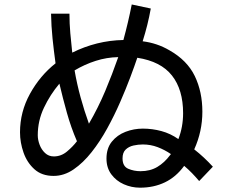

<svg xmlns="http://www.w3.org/2000/svg" viewBox="-20 -828 1040 876"><path d="M619.1 28.3Q580.1 28.3 544.9 12.7Q509.8 -2.9 487.8 -32.7Q465.8 -62.5 465.8 -104.5Q465.8 -151.4 490.2 -181.6Q514.6 -211.9 552.7 -226.6Q590.8 -241.2 631.8 -241.2Q674.8 -241.2 716.3 -230Q757.8 -218.8 793.9 -193.4Q815.4 -249 815.4 -311.5Q815.4 -418.9 764.6 -483.4Q713.9 -547.9 606.4 -564.5Q594.7 -529.3 574.7 -476.1Q554.7 -422.9 528.3 -362.3Q502 -301.8 469.2 -242.2Q436.5 -182.6 397.9 -133.8Q359.4 -85 315.9 -55.2Q272.5 -25.4 224.6 -25.4Q170.9 -25.4 137.2 -55.7Q103.5 -85.9 87.4 -131.8Q71.3 -177.7 71.3 -224.6Q71.3 -317.4 116.7 -399.9Q162.1 -482.4 233.4 -539.1Q225.6 -595.7 219.7 -652.3Q213.9 -709 212.9 -765.6H296.9Q296.9 -720.7 300.8 -676.3Q304.7 -631.8 309.6 -587.9Q364.3 -615.2 423.3 -629.9Q482.4 -644.5 543 -645.5Q565.4 -727.5 581.1 -807.6L668 -789.1Q661.1 -751 651.9 -713.9Q642.6 -676.8 630.9 -639.6Q663.1 -635.7 693.8 -625.5Q724.6 -615.2 752.9 -598.6Q834 -552.7 868.7 -481Q903.3 -409.2 903.3 -318.4Q903.3 -228.5 866.2 -146.5Q912.1 -110.4 951.2 -67.4L888.7 -2Q873 -20.5 856 -38.1Q838.9 -55.7 820.3 -71.3Q783.2 -20.5 732.4 3.9Q681.6 28.3 619.1 28.3ZM385.7 -263.7Q427.7 -335.9 460 -412.6Q492.2 -489.3 519.5 -567.4Q466.8 -566.4 416.5 -550.3Q366.2 -534.2 320.3 -506.8Q331.1 -444.3 347.7 -383.8Q364.3 -323.2 385.7 -263.7ZM225.6 -114.3Q258.8 -114.3 285.6 -136.7Q312.5 -159.2 331.1 -183.6Q303.7 -247.1 285.2 -313.5Q266.6 -379.9 251 -446.3Q209 -396.5 180.7 -336.9Q152.3 -277.3 152.3 -210.9Q152.3 -190.4 160.6 -168Q168.9 -145.5 185.5 -129.9Q202.1 -114.3 225.6 -114.3ZM621.1 -46.9Q665 -46.9 697.8 -66.4Q730.5 -85.9 755.9 -120.1L759.8 -125Q731.4 -144.5 699.2 -156.7Q667 -168.9 631.8 -168.9Q610.4 -168.9 588.9 -164.1Q567.4 -159.2 553.2 -145.5Q539.1 -131.8 539.1 -105.5Q539.1 -69.3 564.9 -58.1Q590.8 -46.9 621.1 -46.9Z"/></svg>

Font: Kosugi
Style: Regular
Weight: 400
Version: Version 4.002